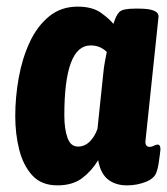

<svg xmlns="http://www.w3.org/2000/svg" viewBox="-20 -551 505 579"><path d="M153 8Q105 8 77.5 -22Q50 -52 38 -99.5Q26 -147 26 -201Q26 -258 36.5 -316.5Q47 -375 69.5 -423.5Q92 -472 128 -501.5Q164 -531 214 -531Q258 -531 283.5 -513Q309 -495 322 -479Q330 -505 340 -515Q350 -525 387 -525H399Q460 -525 458 -500L419 -129Q416 -108 432 -108Q437 -108 444 -111.5Q451 -115 455 -115Q461 -115 463 -108.5Q465 -102 462 -84Q460 -69 458 -56Q456 -43 452 -32Q446 -13 419.5 -2.5Q393 8 363 8Q328 8 305.5 -10Q283 -28 276 -68Q257 -36 228 -14Q199 8 153 8ZM215 -109Q236 -109 251.5 -125Q267 -141 274 -163L291 -325Q293 -348 296.5 -366Q300 -384 302 -394Q295 -402 282.5 -408Q270 -414 253 -414Q174 -414 174 -203Q174 -162 183.5 -135.5Q193 -109 215 -109Z"/></svg>

Font: Asap Condensed
Style: Bold Italic
Weight: 700
Width: 3
Italic angle: -6°
Designer: Pablo Cosgaya
Foundry: Omnibus-Type
Version: Version 3.001; ttfautohint (v1.8.4.7-5d5b)